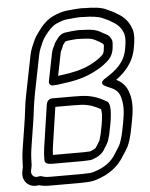

<svg xmlns="http://www.w3.org/2000/svg" viewBox="-64 -827 857 1096"><g transform="rotate(-5 365.0 -278.5)"><path d="M414.2 -652C408 -652 400.9 -651.5 395.2 -650.9L373.2 -648.9C366.1 -648.2 357.7 -647.1 349.7 -645.9C307.9 -643.5 296 -615.7 278.8 -593.4C275.9 -589.6 273.8 -585.3 273 -581C272.1 -576.5 259.8 -560.1 254.6 -534L222.9 -375C219.8 -359.9 232.1 -350 242.9 -350C247 -350 252.9 -350.6 256.1 -351C262.8 -351.1 267 -351.4 273.8 -352.2L293.2 -355.2C357.8 -362.3 421.6 -376.1 476.4 -403.1C502.4 -415.8 533 -432.5 557.3 -454.2C579.4 -471.2 594.4 -492.9 600.4 -523C601.9 -530.4 602.5 -540.7 603.2 -547.1C604.4 -553.7 604.6 -559.5 604.3 -564C604.7 -576.9 601.7 -580.3 601.4 -581.2C600.9 -582.7 600.1 -584.6 599.4 -585.6L593.4 -595.6C584.4 -610.6 569.7 -615 561.8 -619.4L549.8 -626.1C531.8 -637.5 513.1 -644.9 486.6 -647.9C470.8 -649 458.7 -651 441 -651C432.4 -651 423.4 -652 414.2 -652ZM550.2 -521.9C545.6 -501.2 540.1 -499.8 527.9 -488.6C511.9 -474 485.6 -458.9 461.3 -447C416.6 -425 357 -411.4 297.1 -404.8C296.8 -404.8 296.3 -404.8 295.9 -404.7L278.3 -402L304.6 -534C306.3 -542.4 314.6 -552.8 321.2 -573.9C324.8 -578.9 330.9 -587.5 335.8 -593.7C344.3 -597.2 359.8 -598.3 368 -599.1L390.7 -601.1C396 -601.8 397.6 -601.9 403.3 -602C411 -601.5 422.3 -601 431 -601C444.3 -601 454.3 -599.4 472.1 -598.1C491.1 -595.8 503.8 -589.5 517.9 -581.6L529.6 -575.2C545.5 -564 547.1 -566.1 553.2 -556C553 -552.3 554 -551.1 553 -546C551.3 -537.3 551.2 -531.1 550.2 -521.9ZM360.5 168H186.5C162.6 168 148.3 166.1 134.7 160.6C125.3 156.8 115 162 105.7 162C87.2 162 73.2 144.4 77 125L82.4 98C83.7 91.9 83.6 85.7 83.5 80.2C84.4 54.2 85.2 30.1 89.4 2.9L95.8 -39.1C105.5 -102.3 118.4 -173.6 124.8 -234.8C129.3 -263.9 133 -290.4 138.3 -317L181.6 -534C186.5 -558.3 196.2 -577.1 206.4 -601.4C221.2 -635.4 266 -688.7 294.6 -700C316.9 -708.8 332.2 -716.6 357 -719.1L379.2 -721.1C396.2 -722.6 416.3 -724.9 432.7 -725C441 -724.3 448.3 -724 455.5 -724C496.1 -724 536.5 -718.5 560 -708.2C573.2 -701.1 586 -697 593.7 -692.8L613.3 -680.8C646.3 -662.6 665.9 -639.1 676.2 -605.5C680.7 -585 679.9 -560.4 673.2 -527C673.1 -526.6 673 -525.9 673 -525.6C661.3 -444.5 605.5 -401.4 545.4 -364.5C545.4 -364.5 501.7 -340.3 541 -321.2L557.4 -313.2C557.9 -312.9 558.6 -312.6 559 -312.5C599.1 -297 616.3 -283.3 626.6 -246.2C637.2 -208.3 636.8 -164.3 624.4 -102L613.6 -48C609.5 -27.7 597.4 11.1 591.7 22.3C584.4 36 571.7 52.5 564.4 65.5C537.6 113.2 495.5 142.4 437.8 160.4C422.8 165.4 412 167 390.7 167C381.2 167 371.3 168 360.5 168ZM443.7 -775C422.7 -775 400.8 -772.3 384.6 -770.9L362.1 -768.9C330.1 -765.6 306.4 -756.1 283.3 -745.7C247.5 -731 213.7 -696.5 192.6 -665.4C181.5 -650.6 170 -635.8 159.9 -612.6C150.8 -591 138.1 -566.7 131.6 -534L88.3 -317C82.5 -288.1 77.1 -258.8 74.2 -230.6C67.9 -171 55.3 -101.3 45.4 -36.8L39 5.1C34.2 36.1 33.4 63.6 32.6 89.1C32.4 92.5 32.5 97.5 32.4 98.2L27 125C17.7 171.6 48.1 212 95.7 212C102.3 212 106.3 211.7 115 210.1C133.1 216 153.1 218 176.5 218H350.5C361.4 218 371.5 217.7 381.6 217C403.6 216.9 425 214.2 444.7 207.6C510.8 187 569.7 149.1 607.2 83.9C615.5 72 627.9 53.4 636.3 37.7C647.7 15.3 658.5 -22.6 663.6 -48L674.4 -102C686.9 -164.7 692.2 -220.2 675.9 -268.4C664.4 -308.6 640.8 -333.7 606.5 -350.4C658.2 -388 710.7 -442.8 723.3 -527.7C730.4 -563.5 733.9 -599.6 725.6 -627.2C712.2 -671.8 685.3 -702.7 645.3 -725.2L625.7 -737.2C611.2 -745.2 598.7 -748.9 590.6 -753.4C559.6 -770.6 509.5 -774 465.5 -774C459.2 -774 451.5 -775 443.7 -775ZM201 95H375C383.7 95 394.8 94.5 401.3 94C408.6 94 415.7 93.5 420.2 93C423.5 92.9 426.5 92.2 429.1 91.2C446.4 84.8 473.3 75.9 493.2 52.9C497.7 47.8 502.3 40.7 505.9 33.9C509.5 27.3 527.4 5.4 532.8 -19.3C536.9 -32.2 538.8 -39.1 540.6 -48L551.4 -102C554.8 -119 556.9 -138.3 558.3 -152.8L559.6 -169.1C560.6 -183.5 560.8 -222.8 543.6 -232.4C507.2 -252.6 466.4 -272.7 405.3 -276C389.4 -276.7 373 -277 355.3 -277H231.3C216.2 -277 203.5 -262.7 201.3 -252L198.8 -239.5C186.6 -161.2 175 -78.7 163.2 -0.7C159.5 25.4 157.8 47.4 158.3 71.4C158.8 90.3 178.1 95 201 95ZM483.2 -21C481.1 -10.5 474.6 -4.4 463 15.7C461.3 18 458.6 21.7 455.4 26.9C450.2 31.6 437.4 38.1 423.4 43.4C421.2 43.7 415.8 44 410.2 44C402.1 44 393.8 45 385 45H211C210.4 45 209.9 45 209.3 45C209.7 30 211.1 14.3 213.6 -3.3C224.7 -76.1 235.6 -153.7 246.9 -227H345.3C362.3 -227 378.4 -226.7 392.9 -226C441 -223.5 472.3 -209.5 506.2 -191C507.6 -185.4 507.6 -176.3 508.6 -161.2L507.5 -147.2C506.3 -134.9 504 -115.1 501.4 -102L490.6 -48C489.4 -41.9 485.2 -31 483.2 -21Z"/></g></svg>

Font: Smoothie
Style: OutlineIt
Weight: 400
Foundry: Cannot Into Space Fonts
Version: Version 0.8